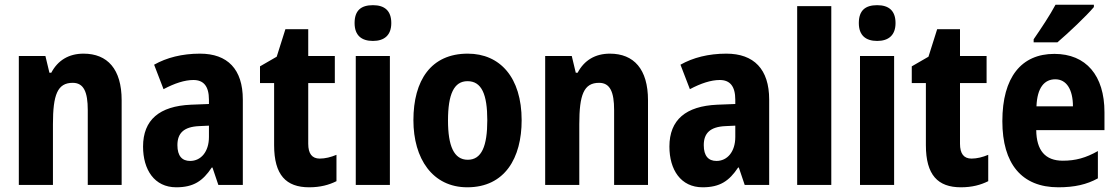

<svg xmlns="http://www.w3.org/2000/svg" viewBox="-20 -786 4750 816"><path d="M335 -558C273 -558 226 -530 198 -477H190L173 -548H60V0H205V-258C205 -383 224 -434 289 -434C336 -434 353 -395 353 -318V0H497V-360C497 -492 437 -558 335 -558Z M830 -558C754 -558 688 -541 635 -511L675 -407C722 -432 765 -446 802 -446C845 -446 868 -420 868 -362V-344L791 -341C658 -335 588 -277 588 -163C588 -65 636 10 729 10C803 10 842 -17 880 -74H883L908 0H1012V-363C1012 -492 947 -558 830 -558ZM826 -250 868 -252V-204C868 -141 834 -102 788 -102C754 -102 734 -123 734 -169C734 -220 761 -247 826 -250Z M1339 -112C1306 -112 1290 -133 1290 -175V-433H1403V-548H1290V-662H1193L1156 -545L1085 -504V-433H1145V-169C1145 -42 1196 10 1294 10C1341 10 1378 0 1410 -16V-128C1386 -118 1362 -112 1339 -112Z M1565 -764C1515 -764 1487 -742 1487 -688C1487 -636 1516 -612 1565 -612C1613 -612 1643 -636 1643 -688C1643 -741 1614 -764 1565 -764ZM1637 -548H1492V0H1637Z M2197 -275C2197 -457 2105 -558 1968 -558C1812 -558 1737 -445 1737 -275C1737 -112 1818 10 1966 10C2126 10 2197 -115 2197 -275ZM1884 -274C1884 -385 1909 -441 1967 -441C2027 -441 2051 -385 2051 -275C2051 -165 2027 -107 1968 -107C1909 -107 1884 -166 1884 -274Z M2572 -558C2510 -558 2463 -530 2435 -477H2427L2410 -548H2297V0H2442V-258C2442 -383 2461 -434 2526 -434C2573 -434 2590 -395 2590 -318V0H2734V-360C2734 -492 2674 -558 2572 -558Z M3067 -558C2991 -558 2925 -541 2872 -511L2912 -407C2959 -432 3002 -446 3039 -446C3082 -446 3105 -420 3105 -362V-344L3028 -341C2895 -335 2825 -277 2825 -163C2825 -65 2873 10 2966 10C3040 10 3079 -17 3117 -74H3120L3145 0H3249V-363C3249 -492 3184 -558 3067 -558ZM3063 -250 3105 -252V-204C3105 -141 3071 -102 3025 -102C2991 -102 2971 -123 2971 -169C2971 -220 2998 -247 3063 -250Z M3513 0V-760H3368V0Z M3708 -764C3658 -764 3630 -742 3630 -688C3630 -636 3659 -612 3708 -612C3756 -612 3786 -636 3786 -688C3786 -741 3757 -764 3708 -764ZM3780 -548H3635V0H3780Z M4109 -112C4076 -112 4060 -133 4060 -175V-433H4173V-548H4060V-662H3963L3926 -545L3855 -504V-433H3915V-169C3915 -42 3966 10 4064 10C4111 10 4148 0 4180 -16V-128C4156 -118 4132 -112 4109 -112Z M4629 -756V-766H4466C4442 -721 4406 -667 4373 -619V-606H4474C4522 -647 4598 -719 4629 -756ZM4461 -557C4321 -557 4240 -458 4240 -271C4240 -90 4322 10 4478 10C4547 10 4599 -2 4646 -28V-144C4595 -115 4551 -103 4497 -103C4422 -103 4385 -147 4384 -233H4674V-309C4674 -465 4596 -557 4461 -557ZM4465 -449C4513 -449 4540 -405 4540 -334H4385C4388 -414 4419 -449 4465 -449Z"/></svg>

Font: Noto Sans Bengali Condensed
Style: Bold
Weight: 700
Width: 3
Designer: Joana Ranito - Universal Thirst; Jelle Bosma - Monotype Design Team
Foundry: Universal Thirst ehf.
Version: Version 3.000